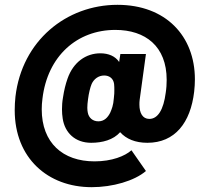

<svg xmlns="http://www.w3.org/2000/svg" viewBox="-20 -690 863 796"><path d="M467 -670C255 -670 71 -521 44 -289C42 -270 41 -251 41 -233C41 -35 178 86 360 86C447 86 537 60 585 19L525 -67C498 -43 444 -21 372 -21C240 -21 153 -98 153 -237C153 -251 154 -266 156 -281C177 -458 300 -566 458 -566C583 -566 671 -498 671 -359C671 -342 670 -324 667 -305C658 -236 635 -197 599 -197C571 -197 558 -222 558 -256C558 -262 558 -269 559 -276L585 -466H479L474 -433C458 -457 430 -469 396 -469C337 -469 284 -433 260 -364C252 -341 246 -318 241 -285C238 -268 237 -252 237 -237C237 -223 238 -211 240 -198C249 -140 291 -98 358 -98C404 -98 450 -110 478 -142C503 -114 541 -98 591 -98C705 -98 770 -181 785 -310C787 -328 788 -345 788 -361C788 -541 667 -670 467 -670ZM388 -187C364 -187 348 -202 344 -223C343 -228 342 -235 342 -243C342 -253 343 -265 345 -279C348 -303 354 -328 360 -342C369 -362 388 -377 412 -377C433 -377 450 -365 453 -342C454 -332 454 -325 454 -316C454 -308 454 -298 452 -283C450 -253 443 -237 437 -223C427 -203 412 -187 388 -187Z"/></svg>

Font: Arthouse Owned
Style: Bold
Weight: 700
Designer: Jeremy Tribby
Foundry: Tribby Type
Version: Version 1.000;PS 001.000;hotconv 1.0.88;makeotf.lib2.5.64775